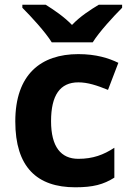

<svg xmlns="http://www.w3.org/2000/svg" viewBox="-20 -879 554 816"><path d="M200 -699H374C402 -744 463 -810 499 -846V-859H400C365 -838 320 -809 286 -773C251 -809 209 -837 174 -859H75V-846C112 -809 172 -744 200 -699ZM300 -83C376 -83 420 -95 466 -124V-251C420 -221 375 -204 313 -204C239 -204 197 -255 197 -364C197 -474 235 -529 313 -529C353 -529 392 -516 439 -497L483 -612C442 -632 388 -649 313 -649C154 -649 45 -563 45 -363C45 -169 137 -83 300 -83Z"/></svg>

Font: Noto Sans Kannada UI
Style: Bold
Weight: 700
Designer: Jelle Bosma - Monotype Design Team
Foundry: Monotype Imaging Inc.
Version: Version 2.005